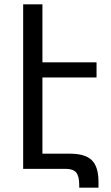

<svg xmlns="http://www.w3.org/2000/svg" viewBox="-20 -780 514 887"><path d="M87 0V-760H176V-492H426V-422H176V-70H304Q373 -70 404 -40Q435 -10 435 60V87H346V74Q346 34 332 17Q318 0 283 0Z"/></svg>

Font: Go Noto Kurrent-Regular
Style: Regular
Weight: 400
Designer: Monotype Design Team
Foundry: Monotype Imaging Inc.
Version: Version 2.012; ttfautohint (v1.8.4.7-5d5b)